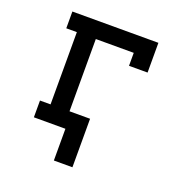

<svg xmlns="http://www.w3.org/2000/svg" viewBox="-125 -637 851 904"><g transform="rotate(20 300.0 -185.5)"><path d="M243 159V0H85V-84H138V-446H85V-530H516V-381H423V-446H233V-84H336V159Z"/></g></svg>

Font: Iosevka Slab Medium Extended
Style: Regular
Weight: 500
Width: 7
Monospace: yes
Designer: Belleve Invis
Foundry: Belleve Invis
Version: Version 11.1.1; ttfautohint (v1.8.3)